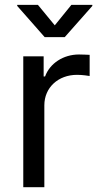

<svg xmlns="http://www.w3.org/2000/svg" viewBox="-20 -781 416 801"><path d="M77.1 0H165V-341.8C165 -415.5 222.7 -468.8 301.3 -468.8C324.7 -468.8 348.6 -464.8 354 -463.9V-552.2C343.8 -552.7 322.3 -553.7 309.6 -553.7C244.6 -553.7 188 -517.1 168 -461.9H162.1V-545.9H77.1ZM138.2 -760.7H51.8V-756.3L166.5 -626H250L365.2 -756.3V-760.7H277.8L208.5 -675.3Z"/></svg>

Font: Raveo
Style: Regular
Weight: 400
Designer: Jakub Foglar, Rasmus Andersson (Inter)
Foundry: Jakubfoglar.com
Version: Version 1.100;Glyphs 3.2.3 (3260)